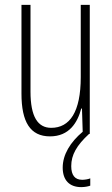

<svg xmlns="http://www.w3.org/2000/svg" viewBox="-20 -615 458 787"><path d="M272 66C272 20 294 -19 345 -66H348V-595H311V-299C311 -156 266 -91 190 -91C135 -91 105 -136 105 -240V-595H68V-231C68 -115 104 -56 185 -56C264 -56 298 -113 313 -170H316L319 -75C268 -32 237 19 237 72C237 124 265 152 313 152C328 152 342 149 350 146V116C344 119 329 122 317 122C287 122 272 103 272 66Z"/></svg>

Font: Noto Sans Malayalam UI ExtraCondensed ExtraLight
Style: Regular
Weight: 200
Width: 2
Designer: Jelle Bosma - Monotype Design Team
Foundry: Monotype Imaging Inc.
Version: Version 2.104